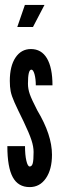

<svg xmlns="http://www.w3.org/2000/svg" viewBox="-20 -755 265 783"><path d="M101 8Q142.5 8 167.2 -28Q192 -64 192 -124Q192 -205 132 -305Q109 -349.5 101.5 -371Q94 -392.5 94 -414Q94 -471 108 -471Q115.5 -471 120.8 -452.2Q126 -433.5 126 -407H194Q194 -479 171.5 -517Q149 -555 106 -555Q66.5 -555 43.2 -520.2Q20 -485.5 20 -425Q20 -401 23.5 -382.8Q27 -364.5 39 -337.5Q51 -310.5 76 -260Q99.5 -210.5 108.2 -183.8Q117 -157 117 -135Q117 -101.5 113.5 -88.8Q110 -76 101 -76Q93 -76 87.5 -99.5Q82 -123 82 -159H10Q10 -73 32 -32.5Q54 8 101 8ZM50.5 -645H114.5L161.5 -735H81.5Z"/></svg>

Font: League Gothic Condensed
Style: Regular
Weight: 400
Width: 3
Designer: The League of Moveable Type
Version: Version 1.600; ttfautohint (v1.8.3)